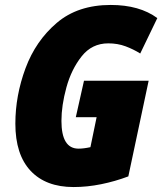

<svg xmlns="http://www.w3.org/2000/svg" viewBox="-20 -745 655 775"><path d="M498 -33 580 -419H319L286 -272H370L345 -151Q318 -145 297 -145Q228 -145 228 -257Q228 -319 248 -392Q268 -465 309.5 -517.5Q351 -570 417 -570Q455 -570 487 -558Q519 -546 546 -529L615 -672Q543 -725 427 -725Q294 -725 209 -652.5Q124 -580 83 -469.5Q42 -359 42 -246Q42 -121 103.5 -55.5Q165 10 277 10Q332 10 388.5 -1.5Q445 -13 498 -33Z"/></svg>

Font: Noto Sans Display SemiCondensed Black
Style: Italic
Weight: 900
Width: 4
Designer: Monotype Design team
Foundry: Monotype Imaging Inc.
Version: 1.000